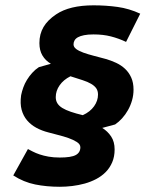

<svg xmlns="http://www.w3.org/2000/svg" viewBox="-20 -695 552 728"><path d="M60.1 -334Q63 -348.6 68.4 -363.5Q73.7 -378.4 82.3 -392.3Q90.8 -406.2 102.1 -418.7Q113.3 -431.2 127.4 -440.4L172.9 -453.1Q152.3 -465.3 140.9 -484.6Q129.4 -503.9 129.4 -531.7Q129.4 -565.9 145 -592.5Q160.6 -619.1 192.9 -640.6Q243.7 -674.8 334.5 -674.8Q381.8 -674.8 425.8 -668.7Q469.7 -662.6 511.7 -643.1L458 -536.1Q430.2 -549.3 400.6 -556.9Q371.1 -564.5 334.5 -564.5Q313 -564.5 298.6 -561.5Q284.2 -558.6 275.4 -553.7Q266.6 -548.8 262.7 -541.7Q258.8 -534.7 258.8 -526.9Q258.8 -516.6 269 -509Q279.3 -501.5 296.1 -495.4Q313 -489.3 335 -483.6Q356.9 -478 379.9 -471.7Q400.9 -465.8 420.2 -456.8Q439.5 -447.8 454.1 -434.1Q468.8 -420.4 477.5 -401.1Q486.3 -381.8 486.3 -355Q486.3 -334.5 480.7 -314.7Q475.1 -294.9 465.3 -277.6Q455.6 -260.3 442.9 -246.3Q430.2 -232.4 416.5 -223.1L367.7 -210Q388.2 -197.3 401.4 -177.5Q414.6 -157.7 414.6 -128.4Q414.6 -101.1 405.5 -79.8Q396.5 -58.6 380.9 -42.7Q365.2 -26.9 344.7 -16.1Q324.2 -5.4 301.3 1Q278.3 7.3 253.9 10.3Q229.5 13.2 207 13.2Q156.7 13.2 113.3 4.4Q69.8 -4.4 30.3 -29.8L85.9 -129.9Q93.3 -126 104.2 -120.4Q115.2 -114.7 130.1 -109.6Q145 -104.5 164.1 -101.1Q183.1 -97.7 206.5 -97.7Q250 -97.7 267.3 -107.2Q284.7 -116.7 284.7 -136.7Q284.7 -147.9 271.5 -156.5Q258.3 -165 239.5 -171.6Q220.7 -178.2 200 -183.3Q179.2 -188.5 163.6 -192.9Q138.7 -199.2 117.9 -210.4Q97.2 -221.7 82.8 -238.5Q68.4 -255.4 62 -278.8Q55.7 -302.2 60.1 -334ZM351.6 -336.4Q351.6 -350.6 345 -360.1Q338.4 -369.6 325.4 -377.2Q312.5 -384.8 293 -391.1Q273.4 -397.5 247.1 -405.8Q220.7 -392.6 206.1 -371.6Q191.4 -350.6 191.4 -326.7Q191.4 -313.5 197.5 -303.5Q203.6 -293.5 216.3 -285.6Q229 -277.8 248.3 -271.2Q267.6 -264.6 293.9 -258.3Q321.8 -271 336.7 -292Q351.6 -313 351.6 -336.4Z"/></svg>

Font: PT Astra Sans
Style: Bold Italic
Weight: 700
Italic angle: -16°
Designer: A.Korolkova, I. Chaeva
Foundry: ParaType Ltd
Version: Version 1.002W